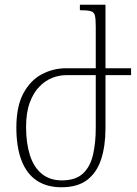

<svg xmlns="http://www.w3.org/2000/svg" viewBox="-20 -780 578 810"><path d="M384 -492V-666Q384 -699 380.5 -714Q377 -729 362.5 -733Q348 -737 317 -737V-760H425V-239Q425 -165 407 -109Q389 -53 348.5 -21.5Q308 10 239 10Q178 10 135.5 -18Q93 -46 71 -102.5Q49 -159 49 -242Q49 -331 78.5 -386Q108 -441 156 -466.5Q204 -492 258 -492ZM259 -463Q230 -463 200.5 -451.5Q171 -440 146 -414.5Q121 -389 105.5 -347Q90 -305 90 -244Q90 -177 106 -126Q122 -75 156 -47Q190 -19 241 -19Q299 -19 330 -48Q361 -77 372.5 -127.5Q384 -178 384 -240V-463ZM417 -492H533V-463H417Z"/></svg>

Font: Noto Serif Armenian ExtraLight
Style: Regular
Weight: 250
Version: Version 2.007